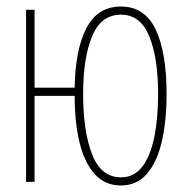

<svg xmlns="http://www.w3.org/2000/svg" viewBox="-20 -558 570 589"><path d="M60 0V-528H86V-289H209Q211 -407 245.5 -472.5Q280 -538 351 -538Q424 -538 457.5 -467.5Q491 -397 491 -270Q491 -186 476 -122.5Q461 -59 430 -24Q399 11 351 11Q302 11 270.5 -24Q239 -59 224 -121Q209 -183 209 -264H86V0ZM351 -14Q391 -14 416 -46Q441 -78 453 -136Q465 -194 465 -270Q465 -380 438 -446.5Q411 -513 351 -513Q290 -513 262.5 -446.5Q235 -380 235 -270Q235 -155 262.5 -84.5Q290 -14 351 -14Z"/></svg>

Font: Noto Sans Mono Condensed Thin
Style: Regular
Weight: 100
Width: 3
Designer: Monotype Design Team
Foundry: Monotype Imaging Inc.
Version: Version 2.014; ttfautohint (v1.8.4.7-5d5b)